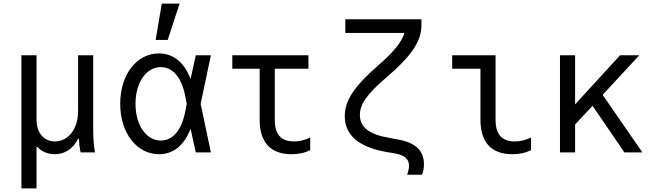

<svg xmlns="http://www.w3.org/2000/svg" viewBox="-20 -847 3640 1067"><path d="M99 200H183V-31H187C211 -5 245 10 284 10C341 10 387 -21 414 -76H419C420 -45 423 -21 428 0H508C501 -36 498 -79 498 -130V-540H414V-228C414 -132 360 -61 285 -61C224 -61 183 -109 183 -182V-540H99Z M863 -550C739 -550 648 -432 648 -270C648 -109 739 10 864 10C943 10 1004 -39 1039 -132L1068 0H1152L1095 -270L1152 -540H1068L1039 -408C1004 -501 943 -550 863 -550ZM1008 -220C987 -121 939 -66 874 -66C792 -66 733 -152 733 -270C733 -388 792 -474 874 -474C939 -474 987 -419 1008 -320L1018 -270ZM978 -827H879L845 -625H912Z M1507 -181V-465H1694V-540H1271V-465H1423V-181C1423 -56 1484 10 1600 10C1640 10 1676 2 1704 -13V-83C1674 -68 1644 -61 1614 -61C1542 -61 1507 -100 1507 -181Z M2322 -740H1899V-664H2228C2211 -610 2165 -556 2079 -481C1949 -367 1896 -289 1896 -202C1896 -95 1975 -29 2129 -2L2172 5C2228 15 2253 36 2253 74C2253 89 2249 105 2243 124H2325C2333 106 2336 85 2336 66C2336 -12 2287 -56 2185 -73L2143 -81C2031 -100 1980 -140 1980 -208C1980 -269 2021 -326 2129 -418C2267 -536 2322 -619 2322 -706Z M2734 -540H2493V-465H2650V-181C2650 -56 2711 10 2827 10C2867 10 2903 2 2931 -13V-83C2901 -68 2871 -61 2841 -61C2769 -61 2734 -100 2734 -181Z M3092 0H3176V-155L3273 -259L3450 0H3550L3329 -320L3533 -540H3426L3176 -267V-540H3092Z"/></svg>

Font: CommitMonoNiceRocks
Style: Regular
Weight: 400
Monospace: yes
Designer: Eigil Nikolajsen
Foundry: Eigil Nikolajsen
Version: Version 1.143